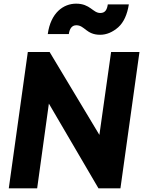

<svg xmlns="http://www.w3.org/2000/svg" viewBox="-20 -1029 782 1049"><path d="M527 -839C562 -839 595 -853 626 -880C656 -907 675 -949 684 -1005H569C565 -978 556 -958 528 -958C487 -958 473 -1009 396 -1009C326 -1009 257 -959 241 -843H356C360 -871 372 -891 397 -891C443 -891 451 -839 527 -839ZM183 0 247 -463 518 0H638L742 -745H587L523 -292L251 -745H132L28 0Z"/></svg>

Font: Plus Jakarta Sans ExtraBold
Style: Italic
Weight: 800
Italic angle: -8°
Designer: Gumpita Rahayu
Foundry: Tokotype
Version: Version 2.071;gftools[0.9.30]